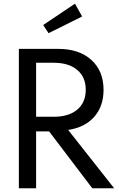

<svg xmlns="http://www.w3.org/2000/svg" viewBox="-20 -1013 642 1033"><path d="M81.5 -750H293.9Q405.8 -750 471.4 -690.7Q537.1 -631.3 537.1 -529.8Q537.1 -440.9 486.6 -384Q436 -327.1 346.7 -314L594.2 0H476.6L244.1 -306.2H174.3V0H81.5ZM174.3 -675.3V-384.8H269Q350.1 -384.8 395.8 -423.3Q441.4 -461.9 441.4 -529.8Q441.4 -597.7 395.8 -636.5Q350.1 -675.3 269 -675.3ZM212.4 -878.4 383.3 -993.2 421.9 -924.3 241.2 -834.5Z"/></svg>

Font: Spartan MB Med
Style: Regular
Weight: 500
Designer: Matt Bailey, Mirko Velimirovic
Foundry: Matt Bailey
Version: Version 1.005